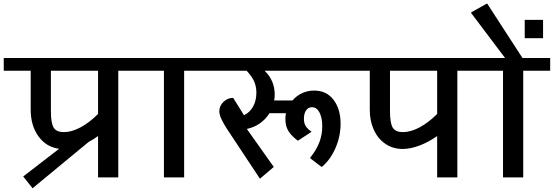

<svg xmlns="http://www.w3.org/2000/svg" viewBox="-42 -948 2960 1026"><path d="M734 -570H590V0H482V-221Q459 -204 431 -189L132 58L82 -5L274 -153Q205 -162 163.5 -219.5Q122 -277 122 -362V-570H-22V-638H734ZM482 -339V-570H230V-354Q230 -289 245 -265.5Q260 -242 299 -242Q341 -242 388.5 -267.5Q436 -293 482 -339Z M834 -570H690V-638H1086V-570H942V0H834Z M1834 -570H1372Q1426 -518 1426 -442Q1426 -426 1423 -411H1521Q1542 -436 1572 -450Q1602 -464 1637 -464Q1703 -464 1740.5 -414.5Q1778 -365 1778 -287Q1778 -220 1751 -157.5Q1724 -95 1679 -57H1675L1616 -102V-106Q1649 -147 1664.5 -187.5Q1680 -228 1680 -273Q1680 -318 1665.5 -346.5Q1651 -375 1625 -375Q1605 -375 1593.5 -358Q1582 -341 1582 -314Q1582 -290 1591.5 -274.5Q1601 -259 1623 -244L1550 -196Q1519 -218 1501 -245Q1483 -272 1483 -312Q1483 -328 1486 -343H1398Q1378 -311 1347 -289Q1316 -267 1277 -259L1421 -56L1347 7L1171 -259Q1151 -290 1140.5 -313Q1130 -336 1130 -354Q1130 -382 1152 -403.5Q1174 -425 1204 -425L1262 -332Q1294 -348 1311 -379.5Q1328 -411 1328 -453Q1328 -486 1316 -513Q1304 -540 1276 -570H1042V-638H1834Z M2546 -570H2402V0H2294V-221Q2249 -189 2200.5 -170.5Q2152 -152 2109 -152Q2058 -152 2018 -179Q1978 -206 1956 -253.5Q1934 -301 1934 -362V-570H1790V-638H2546ZM2294 -339V-570H2042V-354Q2042 -289 2057 -265.5Q2072 -242 2111 -242Q2153 -242 2200.5 -267.5Q2248 -293 2294 -339Z M2898 -638V-570H2754V0H2646V-570H2502V-638H2657L2476 -878V-882L2558 -928H2562L2750 -638ZM2860 -744H2762V-842H2860Z"/></svg>

Font: Amiko SemiBold
Style: Regular
Weight: 600
Designer: Pablo Impallari, Rodrigo Fuenzalida, Andres Torresi
Foundry: Impallari Type
Version: Version 1.001; ttfautohint (v1.3)